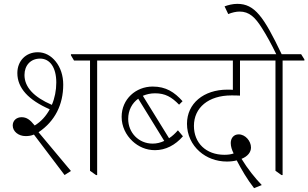

<svg xmlns="http://www.w3.org/2000/svg" viewBox="-20 -903 1599 996"><path d="M315 5 348 -16 180 -217C265 -274 308 -360 308 -464C308 -511 294 -553 269 -584C245 -614 213 -632 176 -632C113 -632 70 -586 70 -524C70 -446 128 -384 238 -336C219 -301 193 -272 160 -252C136 -282 118 -295 92 -295C66 -295 46 -278 46 -252C46 -221 76 -197 113 -197C128 -197 142 -199 156 -205ZM478 5H484V-589H597V-595L580 -622H348V-616L364 -589H447V-17ZM107 -514C107 -564 139 -599 188 -599C239 -599 272 -553 272 -475C272 -434 264 -394 249 -359C154 -400 107 -452 107 -514Z M562 -589H932V-595L915 -622H545V-616ZM784 -124C839 -124 889 -150 929 -196L903 -227C888 -210 873 -196 857 -186L721 -406C740 -414 761 -419 784 -419C837 -419 870 -400 909 -360L927 -378C885 -425 841 -454 772 -454C685 -454 611 -389 611 -297C611 -247 633 -203 667 -171C698 -142 738 -124 784 -124ZM645 -286C645 -331 665 -368 697 -391L832 -172C813 -163 793 -158 772 -158C699 -158 645 -215 645 -286Z M1298 73 1338 57C1304 22 1264 -28 1233 -79C1265 -92 1282 -113 1282 -138C1282 -171 1253 -206 1218 -206C1193 -206 1177 -187 1177 -161C1177 -143 1183 -125 1192 -107C1178 -102 1162 -100 1144 -100C1049 -100 986 -161 986 -250C986 -345 1062 -408 1180 -408C1195 -408 1208 -408 1225 -407V-589H1346V-595L1329 -622H880V-616L897 -589H1188V-437C1179 -438 1170 -438 1160 -438C1036 -438 950 -366 950 -261C950 -203 975 -152 1015 -117C1051 -85 1101 -65 1157 -65C1175 -65 1193 -67 1208 -71C1233 -23 1262 27 1298 73Z M1440 5H1446V-589H1559V-595L1542 -622H1441C1348 -817 1301 -883 1211 -883C1187 -883 1164 -877 1145 -870L1164 -830C1183 -838 1205 -843 1223 -843C1273 -843 1304 -813 1339 -757C1362 -721 1388 -674 1413 -622H1294V-616L1311 -589H1409V-17Z"/></svg>

Font: Noto Serif Devanagari SemiCondensed ExtraLight
Style: Regular
Weight: 200
Width: 4
Designer: Universal Thirst, Indian Type Foundry and the Monotype Design Team
Foundry: Monotype Imaging Inc.
Version: Version 2.004